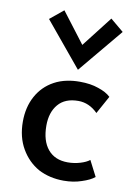

<svg xmlns="http://www.w3.org/2000/svg" viewBox="-90 -853 645 920"><g transform="rotate(10 233.0 -392.5)"><path d="M162.1 -18.6Q108.4 -48.8 76.2 -104.5Q43.9 -160.2 43.9 -235.4Q43.9 -305.7 73.2 -359.4Q102.5 -413.1 156.2 -442.4Q184.6 -458 218.8 -464.8Q247.1 -470.7 280.3 -470.7Q333 -470.7 371.1 -457Q410.2 -444.3 431.6 -423.8Q416 -394.5 383.8 -336.9Q341.8 -378.9 289.1 -378.9Q224.6 -378.9 191.4 -339.8Q158.2 -300.8 158.2 -236.3Q158.2 -162.1 192.4 -121.1Q226.6 -80.1 289.1 -80.1Q320.3 -80.1 349.6 -88.9Q378.9 -97.7 394.5 -110.4Q408.2 -85 433.6 -34.2Q412.1 -16.6 372.1 -3.9Q333 9.8 285.2 9.8Q216.8 9.8 162.1 -18.6ZM82 -741.2Q98.6 -754.9 147.5 -794.9Q175.8 -757.8 260.7 -646.5Q290 -683.6 376 -794.9Q391.6 -781.2 440.4 -741.2Q395.5 -686.5 260.7 -525.4Q215.8 -579.1 82 -741.2Z"/></g></svg>

Font: Alata=Ham
Style: Regular
Weight: 400
Designer: Spyros Zevelakis, Eben Sorkin
Version: Version 1.004